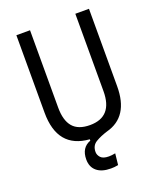

<svg xmlns="http://www.w3.org/2000/svg" viewBox="-162 -792 910 1097"><g transform="rotate(-20 293.0 -243.0)"><path d="M320.3 207Q265.1 207 234.9 181.9Q204.6 156.7 204.6 110.8Q204.6 38.6 263.2 17.1V8.8Q72.3 -5.4 72.3 -222.7V-693.4H155.3V-222.7Q155.3 -145 188.5 -106Q221.7 -66.9 293 -66.9Q430.7 -66.9 430.7 -222.7V-693.4H513.7V-222.7Q513.7 -37.1 370.6 0.5Q329.1 13.2 299.1 31.2Q269 49.3 269 88.4Q269 106.9 283.4 122.6Q297.9 138.2 333 138.2Q349.6 138.2 372.1 133.8L364.7 202.6Q352.5 205.1 341.3 206.1Q330.1 207 320.3 207Z"/></g></svg>

Font: Cascadia Code PL SemiLight
Style: Regular
Weight: 350
Monospace: yes
Designer: Aaron Bell
Foundry: Saja Typeworks
Version: Version 2404.023; ttfautohint (v1.8.4)